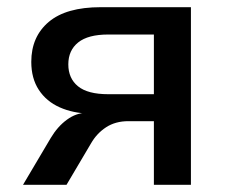

<svg xmlns="http://www.w3.org/2000/svg" viewBox="-20 -514 637 534"><path d="M44 0 121 -130Q140 -162 166 -181Q192 -200 219 -200H229V-198Q183 -199 146 -215.5Q109 -232 88 -264Q67 -296 67 -342Q67 -412 115.5 -453Q164 -494 260 -494H511V0H408V-177H337Q301 -177 275 -160Q249 -143 233 -115L165 0ZM281 -252H408V-418H281Q225 -418 197.5 -396Q170 -374 170 -335Q170 -296 197 -274Q224 -252 281 -252Z"/></svg>

Font: Nunito Sans 9pt SemiBold
Style: Regular
Weight: 600
Version: Version 3.101;gftools[0.9.27]